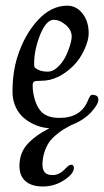

<svg xmlns="http://www.w3.org/2000/svg" viewBox="-20 -448 373 689"><path d="M222.2 -427.7Q245.6 -427.7 264.2 -412.1Q298.3 -381.8 298.3 -328.1Q298.3 -303.7 282.5 -269.3Q266.6 -234.9 243.2 -211.9Q188.5 -158.2 128.9 -158.2Q108.9 -158.2 103 -155.5Q97.2 -152.8 97.2 -141.6Q97.2 -115.7 105.2 -89.6Q113.3 -63.5 127.9 -47.4Q148.9 -24.9 193.4 -24.9Q270.5 -24.9 295.4 -87.4Q300.3 -99.1 303.7 -103.5Q307.1 -107.9 312 -107.9Q319.3 -107.9 325.2 -105Q333 -101.1 333 -90.8Q333 -73.7 307.6 -45.9Q279.3 -15.6 235.4 1Q218.8 9.8 207.5 16.6Q196.3 23.4 180.7 36.6Q165 49.8 155.8 63.2Q146.5 76.7 139.6 97.4Q132.8 118.2 132.3 142.1Q132.3 160.6 140.6 170.4Q148.9 180.2 168.9 180.2Q181.6 180.2 192.9 174.3Q204.1 168.5 210.2 161.6Q216.3 154.8 223.1 148.9Q230 143.1 235.4 143.1Q245.1 143.1 245.1 154.8Q245.1 175.3 210.4 198.2Q175.8 221.2 133.8 221.2Q93.3 221.2 71.5 202.1Q49.8 183.1 49.8 147.9Q49.8 101.6 77.4 70.3Q105 39.1 157.2 12.2Q132.3 10.7 109.4 1.5Q86.4 -7.8 67.1 -23.4Q47.9 -39.1 36.4 -63.7Q24.9 -88.4 24.9 -118.2Q24.9 -189.5 43 -245.6Q67.9 -323.2 115.7 -375.5Q163.6 -427.7 222.2 -427.7ZM110.8 -201.2Q126 -190.9 150.9 -190.9Q171.9 -190.9 192.1 -211.9Q212.4 -232.9 224.6 -266.1Q237.3 -299.8 237.3 -316.4Q237.3 -345.2 207 -365.2Q189.9 -377 172.9 -377Q146 -377 124 -323.2Q102.5 -269 102.5 -219.2Q102.5 -210 103.8 -207.5Q105 -205.1 110.8 -201.2Z"/></svg>

Font: Cooper*
Style: Italic
Weight: 400
Italic angle: -7°
Designer: Owen Earl
Foundry: indestructible type*
Version: Version 0.001